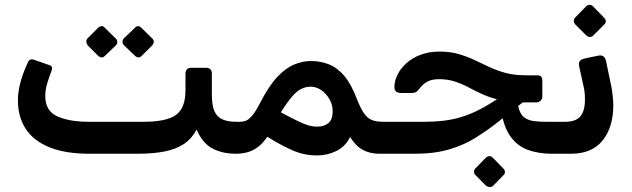

<svg xmlns="http://www.w3.org/2000/svg" viewBox="-20 -631 2612 793"><path d="M350 4Q250 4 184.5 -22.5Q119 -49 86.5 -98.5Q54 -148 54 -217Q54 -284 94 -371Q98 -381 105 -384.5Q112 -388 124 -383L181 -363Q190 -361 193.5 -355.5Q197 -350 192 -336Q182 -310 174.5 -285Q167 -260 167 -234Q167 -173 216.5 -150.5Q266 -128 348 -128H573Q668 -128 707 -156.5Q746 -185 746 -257V-326Q746 -351 770 -351H831Q855 -351 855 -326V-241Q855 -196 865.5 -172Q876 -148 898.5 -138Q921 -128 955 -128H970Q985 -128 985 -113V-26Q985 4 955 4Q898 4 857 -18Q816 -40 792 -96Q773 -59 740.5 -37Q708 -15 660.5 -5.5Q613 4 547 4ZM413 -400Q408 -394 400 -394Q392 -394 385 -401L342 -444Q337 -451 336.5 -458.5Q336 -466 342 -473L385 -516Q392 -523 400 -523Q408 -523 413 -516L457 -473Q464 -467 464.5 -458.5Q465 -450 458 -443ZM565 -400Q559 -393 551 -394Q543 -395 537 -401L492 -444Q486 -450 486 -458.5Q486 -467 492 -473L537 -516Q543 -523 550 -523Q557 -523 564 -516L608 -473Q615 -467 615 -458.5Q615 -450 608 -443Z M1289 11Q1265 11 1243 7Q1221 3 1198 -6Q1175 -15 1147.5 -29.5Q1120 -44 1084 -66Q1065 -38 1043.5 -22.5Q1022 -7 999.5 -1.5Q977 4 955 4Q940 4 940 -11V-98Q940 -128 970 -128Q987 -128 999 -134Q1011 -140 1024.5 -157Q1038 -174 1056 -209Q1091 -277 1125.5 -313.5Q1160 -350 1195 -364.5Q1230 -379 1265 -379Q1304 -379 1339 -365Q1374 -351 1402.5 -317Q1431 -283 1454 -222Q1469 -184 1483 -163.5Q1497 -143 1515.5 -135.5Q1534 -128 1562 -128Q1577 -128 1577 -113V-26Q1577 4 1547 4Q1509 4 1479.5 -11.5Q1450 -27 1426 -65Q1406 -25 1368.5 -7Q1331 11 1289 11ZM1292 -108Q1317 -108 1335 -121.5Q1353 -135 1354 -168Q1355 -195 1342 -219Q1329 -243 1308 -258Q1287 -273 1263 -273Q1244 -273 1225.5 -264.5Q1207 -256 1187 -233Q1167 -210 1140 -167Q1185 -143 1211 -130.5Q1237 -118 1254.5 -113Q1272 -108 1292 -108Z M1547 4Q1532 4 1532 -11V-98Q1532 -128 1562 -128H1734Q1816 -128 1876.5 -145Q1937 -162 1999 -200L2096 -261L2159 -224L2025 -118Q1989 -90 1943.5 -61.5Q1898 -33 1837 -14.5Q1776 4 1692 4ZM2260 4Q2205 4 2161.5 -11.5Q2118 -27 2089 -66.5Q2060 -106 2050 -175L2117 -237Q2117 -198 2125 -176Q2133 -154 2148 -144Q2163 -134 2184.5 -131Q2206 -128 2233 -128H2306Q2314 -128 2317.5 -122.5Q2321 -117 2321 -110V-23Q2321 -9 2313 -2.5Q2305 4 2291 4ZM2137 -208 2129 -210Q2076 -210 2038 -219.5Q2000 -229 1970 -243Q1940 -257 1913.5 -271Q1887 -285 1858 -294.5Q1829 -304 1793 -304Q1763 -304 1744.5 -293.5Q1726 -283 1715 -268Q1706 -256 1699.5 -251.5Q1693 -247 1677 -247H1637Q1609 -247 1609 -271Q1609 -297 1622 -323Q1635 -349 1659 -370.5Q1683 -392 1717.5 -405Q1752 -418 1795 -418Q1839 -418 1873.5 -408Q1908 -398 1939 -383.5Q1970 -369 2000.5 -354.5Q2031 -340 2067.5 -330Q2104 -320 2151 -320H2196Q2211 -320 2215.5 -314Q2220 -308 2220 -293V-234Q2220 -222 2213 -215Q2206 -208 2193 -208ZM2016 137Q2010 142 2002 141.5Q1994 141 1987 136L1944 92Q1938 87 1938 78.5Q1938 70 1944 64L1987 20Q1994 14 2001.5 14Q2009 14 2015 20L2058 64Q2065 70 2065.5 78.5Q2066 87 2059 93Z M2293 4Q2284 4 2280 -1.5Q2276 -7 2276 -14V-104Q2276 -118 2284 -123Q2292 -128 2306 -128H2315Q2358 -128 2377 -150.5Q2396 -173 2396 -220Q2396 -236 2394.5 -250Q2393 -264 2389 -280L2372 -357Q2369 -372 2375 -379Q2381 -386 2393 -389L2450 -401Q2477 -407 2483 -379L2503 -283Q2508 -261 2510.5 -236Q2513 -211 2513 -195Q2513 -106 2469 -51Q2425 4 2339 4ZM2430 -484Q2424 -478 2415.5 -478.5Q2407 -479 2401 -485L2356 -530Q2350 -537 2350 -545Q2350 -553 2356 -559L2401 -605Q2407 -611 2415 -611Q2423 -611 2429 -605L2474 -559Q2490 -543 2475 -529Z"/></svg>

Font: Rubik Medium
Style: Italic
Weight: 500
Italic angle: -12°
Designer: Hubert and Fischer
Foundry: Hubert and Fischer
Version: Version 2.300;gftools[0.9.30]